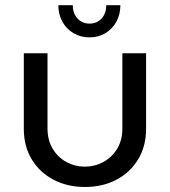

<svg xmlns="http://www.w3.org/2000/svg" viewBox="-20 -718 664 750"><path d="M311.6 12.4Q242.8 12.4 188.6 -16.2Q134.4 -44.8 103.7 -96Q73 -147.2 73 -214.6V-510H165.6V-216.2Q165.6 -170.4 186 -136.7Q206.4 -103 239.7 -85Q273 -67 311.2 -67Q350.2 -67 383.7 -85.2Q417.2 -103.4 437.6 -136.9Q458 -170.4 458 -216.2V-510H550.6V-214.6Q550.6 -147.2 519.9 -96Q489.2 -44.8 435.3 -16.2Q381.4 12.4 311.6 12.4ZM329.6 -572Q295.2 -572 267.5 -588.1Q239.8 -604.2 223.9 -632.7Q208 -661.2 208 -697.6H264.4Q264.4 -665.6 282.8 -645.7Q301.2 -625.8 329.6 -625.8Q358.6 -625.8 376.8 -645.7Q395 -665.6 395 -697.6H450.2Q450.2 -661.2 434.3 -632.7Q418.4 -604.2 391.2 -588.1Q364 -572 329.6 -572Z"/></svg>

Font: MuseoModerno Thin
Style: Regular
Weight: 100
Designer: Pablo Cosgaya, Héctor Gatti, Marcela Romero, and the Authors of The MuseoModerno Project.
Foundry: Omnibus-Type Team
Version: Version 1.003